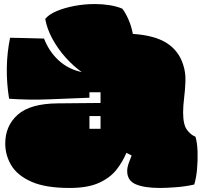

<svg xmlns="http://www.w3.org/2000/svg" viewBox="-20 -897 1007 951"><path d="M325 34Q205 34 135.5 3Q66 -28 36 -78Q6 -128 6 -186Q6 -274 68 -329Q130 -384 266 -385L478 -387V-440H423V-413Q321 -409 222 -405Q123 -401 25 -408Q0 -564 30 -710Q60 -709 105 -708.5Q150 -708 198 -706Q224 -640 271.5 -597Q319 -554 385 -540Q345 -568 306.5 -610.5Q268 -653 240.5 -703Q213 -753 204 -803Q221 -825 259.5 -841.5Q298 -858 348 -867.5Q398 -877 450 -877Q487 -877 522 -871.5Q557 -866 586 -854Q602 -833 616.5 -800Q631 -767 638 -729Q747 -722 807 -683Q867 -644 888 -574Q900 -537 898.5 -494.5Q897 -452 892 -412Q887 -372 887 -340Q887 -279 906.5 -253.5Q926 -228 948 -220Q957 -191 958.5 -147Q960 -103 956 -59Q952 -15 942 17Q898 27 850 30.5Q802 34 772 34Q696 34 653 16Q610 -2 610 -50Q610 -67 616.5 -86Q623 -105 632 -127L606 -140Q588 -96 556.5 -56Q525 -16 469.5 9Q414 34 325 34ZM423 -259H478V-322H423Z"/></svg>

Font: Oi
Style: Regular
Weight: 400
Designer: Kostas Bartsokas, Mohamad Dakak
Foundry: Foundry5
Version: Version 4.000